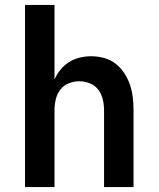

<svg xmlns="http://www.w3.org/2000/svg" viewBox="-20 -755 640 775"><path d="M81 0V-735H200V-434Q209 -455 224 -473.5Q239 -492 259 -504.5Q279 -517 302 -522.5Q325 -528 348 -528Q374 -528 400 -521Q426 -514 446.5 -498Q467 -482 481.5 -460Q496 -438 504.5 -413Q513 -388 516 -362Q519 -336 519 -310V0H400V-310Q400 -332 395 -353.5Q390 -375 377 -392.5Q364 -410 343 -418.5Q322 -427 300 -427Q278 -427 257 -418.5Q236 -410 223 -392.5Q210 -375 205 -353.5Q200 -332 200 -310V0Z"/></svg>

Font: Iosevka SS04 Extended
Style: Bold
Weight: 700
Width: 7
Monospace: yes
Designer: Belleve Invis
Foundry: Belleve Invis
Version: Version 19.0.0; ttfautohint (v1.8.4)